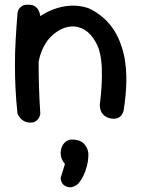

<svg xmlns="http://www.w3.org/2000/svg" viewBox="-20 -518 595 810"><path d="M443 -19Q426 -24 417 -33Q408 -42 405 -51.5Q402 -61 401.5 -68.5Q401 -76 401 -76Q412 -160 409.5 -229.5Q407 -299 385 -338Q365 -375 338 -391.5Q311 -408 282 -406.5Q253 -405 224 -387Q190 -365 171 -333Q152 -301 144.5 -265Q137 -229 136 -195Q137 -163 137 -137Q137 -111 138 -91Q139 -71 140 -58Q140 -58 139.5 -54Q139 -50 137 -44Q135 -38 128.5 -33Q122 -28 108 -27Q96 -26 87 -32Q78 -38 72.5 -44Q67 -50 67 -50Q56 -68 55.5 -85Q55 -102 56.5 -123Q58 -144 53 -174Q51 -211 51.5 -241.5Q52 -272 56 -299.5Q60 -327 69 -351Q78 -375 94 -398Q114 -424 143 -445Q172 -466 206.5 -479Q241 -492 278 -494Q315 -496 352 -484Q377 -473 400.5 -455.5Q424 -438 444 -414Q464 -390 479 -357.5Q494 -325 504 -282Q514 -229 513 -174Q512 -119 502 -54Q502 -54 500 -47Q498 -40 492.5 -32Q487 -24 475 -19.5Q463 -15 443 -19ZM104 -1Q90 -2 80.5 -7.5Q71 -13 65 -20.5Q59 -28 56.5 -33Q54 -38 54 -38Q48 -92 45.5 -143Q43 -194 43 -244.5Q43 -295 46 -349Q49 -403 54 -463Q54 -463 55 -468.5Q56 -474 60.5 -481Q65 -488 74.5 -493.5Q84 -499 101 -498Q118 -498 128 -491Q138 -484 142.5 -474.5Q147 -465 148.5 -458Q150 -451 150 -451Q147 -401 145 -353Q143 -305 143 -255Q143 -205 144.5 -151.5Q146 -98 150 -39Q150 -39 149 -33Q148 -27 143.5 -19.5Q139 -12 130 -6Q121 0 104 -1ZM260 269Q247 263 242 254.5Q237 246 236.5 239Q236 232 236 232L254 174Q237 154 236 131.5Q235 109 246 92Q257 75 277 71Q298 70 312.5 75Q327 80 335 89Q343 98 347.5 108.5Q352 119 353 130Q353 157 347 181Q341 205 331 225Q321 245 308 259Q308 259 301.5 263.5Q295 268 284.5 271Q274 274 260 269Z"/></svg>

Font: Sour Gummy
Style: Regular
Weight: 400
Designer: Stefie Justprince
Foundry: Eifetstype
Version: Version 1.000